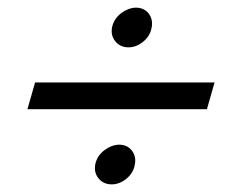

<svg xmlns="http://www.w3.org/2000/svg" viewBox="-20 -551 620 503"><path d="M522.1 -265H51.9L71.9 -335H542.1ZM316.5 -427Q294.5 -427 281.5 -443.5Q268.6 -460 274.4 -483Q279.8 -503 297.5 -516.5Q315.2 -530 335.3 -531Q358.3 -531 370.3 -514.5Q382.2 -498 376.4 -475Q371.9 -455 354.2 -441Q336.5 -427 316.5 -427ZM272.5 -68Q250.5 -68 237.5 -84.5Q224.6 -101 230.4 -124Q235.8 -144 253.5 -157.5Q271.2 -171 291.3 -172Q314.3 -172 326.3 -155.5Q338.2 -139 332.4 -116Q327.9 -96 310.2 -82Q292.5 -68 272.5 -68Z"/></svg>

Font: Kulim Park
Style: Italic
Weight: 400
Italic angle: -8°
Designer: Noponies / Dale Sattler
Foundry: Noponies
Version: Version 1.000; ttfautohint (v1.8.3)